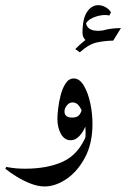

<svg xmlns="http://www.w3.org/2000/svg" viewBox="-45 -542 476 724"><path d="M303.7 -75.2Q303.7 -1 275.6 51.8Q247.6 104.5 205.8 132.8Q164.1 161.1 123 161.1Q98.1 161.1 70.1 150.1Q42 139.2 16.8 123.5Q-8.3 107.9 -24.9 94.2L-21.5 87.4Q12.2 94.2 48.3 94.2Q134.8 94.2 193.1 67.1Q251.5 40 281.2 -33.2ZM273.9 2.9Q277.8 -14.6 277.8 -40.5Q277.8 -66.4 272.7 -93Q267.6 -119.6 256.6 -137.7Q245.6 -155.8 228 -155.8Q216.3 -155.8 207.3 -144.8Q198.2 -133.8 198.2 -121.6Q198.2 -98.6 227.5 -98.6Q245.6 -98.6 253.7 -108.4Q261.7 -118.2 264.6 -132.8L283.2 -84Q280.3 -70.3 271.7 -53.7Q263.2 -37.1 250.2 -25.1Q237.3 -13.2 221.2 -13.2Q198.2 -13.2 184.8 -37.1Q171.4 -61 171.4 -93.8Q171.4 -106.4 174.1 -131.3Q176.8 -156.2 183.6 -182.6Q190.4 -209 202.4 -227.5Q214.4 -246.1 233.4 -246.1Q254.9 -246.1 270.8 -219.7Q286.6 -193.4 295.2 -154.1Q303.7 -114.7 303.7 -75.2Q299.3 -49.3 291.5 -30.3Q283.7 -11.2 273.9 2.9ZM288.1 -383.8Q266.1 -395 266.1 -418.5Q266.1 -471.7 283.2 -497.1Q300.3 -522.5 325.7 -522.5Q338.9 -522.5 352.3 -515.4Q365.7 -508.3 373.5 -495.6L367.2 -483.4Q360.8 -485.4 351.6 -485.4Q328.6 -485.4 305.2 -475.1Q281.7 -464.8 276.9 -446.8L278.8 -458Q282.2 -425.8 325.2 -425.8Q338.4 -425.8 356 -429.7ZM411.1 -436 381.8 -388.7Q355 -388.7 323 -382.6Q291 -376.5 255.9 -344.7L238.8 -356.9Q272 -391.1 311 -413.6Q350.1 -436 411.1 -436Z"/></svg>

Font: Lateef SemiBold
Style: Regular
Weight: 600
Designer: SIL International
Foundry: SIL International
Version: Version 4.200